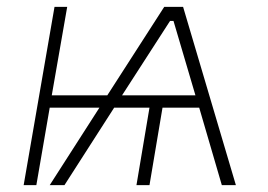

<svg xmlns="http://www.w3.org/2000/svg" viewBox="-20 -540 781 560"><path d="M49 0H86L125 -226H270L125 0H168L313 -226H416L378 0H416L454 -226H561L627 0H668L514 -520H459L293 -262H131L176 -520H139ZM336 -262 476 -479H486L550 -262Z"/></svg>

Font: Fixel Display 20240404 ExLight
Style: Italic
Weight: 200
Italic angle: -10°
Designer: AlfaBravo + MacPaw
Foundry: Kyrylo Tkachov, Marchela Mozhyna, Serhii Makarenko, Maria Weinstein, Zakhar Kryvoshyya
Version: Version 1.211;Glyphs 3.2 (3225)